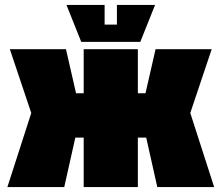

<svg xmlns="http://www.w3.org/2000/svg" viewBox="-20 -760 900 780"><path d="M540 0H320V-201H286L241 0H10L107 -301L20 -560H248L289 -381H320V-560H540V-381H571L612 -560H840L753 -301L850 0H619L574 -201H540ZM455 -740H610L550 -590H310L250 -740H405V-660H455Z"/></svg>

Font: Tektur Condensed Black
Style: Regular
Weight: 900
Width: 3
Designer: Adam Jagosz
Foundry: Adam Jagosz
Version: Version 1.005;gftools[0.9.30]